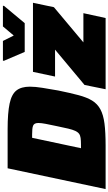

<svg xmlns="http://www.w3.org/2000/svg" viewBox="270 -1034 761 1348"><g transform="rotate(-90 651.0 -360.5)"><path d="M-3 0 143 -688H417Q532 -688 597.5 -674Q663 -660 689.5 -626Q716 -592 716 -532Q716 -494 708 -444.5Q700 -395 689 -332Q672 -249 656.5 -190.5Q641 -132 618.5 -95Q596 -58 557.5 -37Q519 -16 457.5 -8Q396 0 302 0ZM284 -173H308Q337 -173 355.5 -175.5Q374 -178 385.5 -186.5Q397 -195 405.5 -213Q414 -231 421.5 -262.5Q429 -294 439 -343Q449 -390 455 -421Q461 -452 461 -472Q461 -487 456.5 -496Q452 -505 442.5 -509Q433 -513 417.5 -514.5Q402 -516 381 -516H357ZM698 0 728 -148 976 -355H787L820 -510H1305L1274 -363L1027 -156H1232L1198 0ZM960 -568 898 -713V-721H1037L1075 -645L1139 -721H1284L1283 -713L1162 -568Z"/></g></svg>

Font: Saira SemiExpanded Black
Style: Italic
Weight: 900
Width: 6
Italic angle: -12°
Designer: Hector Gatti with collaboration of the Omnibus-Type team
Foundry: Omnibus-Type
Version: Version 1.101